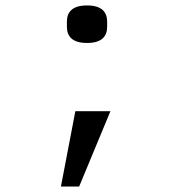

<svg xmlns="http://www.w3.org/2000/svg" viewBox="-20 -545 640 706"><path d="M204 141H271L386 -136H257ZM300 -387C355 -387 374 -412 374 -447V-465C374 -500 355 -525 300 -525C245 -525 226 -500 226 -465V-447C226 -412 245 -387 300 -387Z"/></svg>

Font: IBM Mono
Style: Regular
Weight: 400
Monospace: yes
Designer: Mike Abbink, Paul van der Laan, Pieter van Rosmalen
Foundry: Bold Monday
Version: Version 2.3